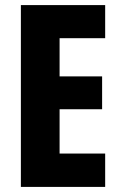

<svg xmlns="http://www.w3.org/2000/svg" viewBox="-20 -734 474 754"><path d="M393 0H62V-714H393V-584H214V-434H381V-305H214V-131H393Z"/></svg>

Font: Noto Sans Lao ExtraCondensed ExtraBold
Style: Regular
Weight: 800
Width: 2
Designer: Monotype Design Team
Foundry: Monotype Imaging Inc.
Version: Version 2.003; ttfautohint (v1.8.4.7-5d5b)